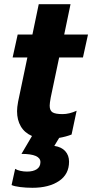

<svg xmlns="http://www.w3.org/2000/svg" viewBox="-20 -644 441 912"><path d="M35 235 52 158Q61 164 76.5 167.5Q92 171 108 171Q138 171 155 159.5Q172 148 172 126Q172 87 82 87L132 2Q97 -13 79 -43.5Q61 -74 61 -116Q61 -134 66 -161L110 -371H40L64 -480H134L164 -624H315L285 -480H398L374 -371H261L221 -181Q216 -154 216 -142Q216 -119 229.5 -110.5Q243 -102 277 -102Q309 -102 344 -118L320 -5Q295 5 261 11L238 49Q272 54 290 74Q308 94 308 124Q308 184 260 216Q212 248 134 248Q103 248 75.5 244.5Q48 241 35 235Z"/></svg>

Font: Prompt Semibold
Style: Italic
Weight: 600
Italic angle: -12°
Designer: Katatrad Team
Foundry: CadsonDemak
Version: Version 1.000